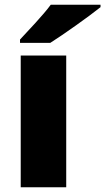

<svg xmlns="http://www.w3.org/2000/svg" viewBox="-20 -852 442 806"><path d="M402 -822V-832H193C160 -787 98 -723 64 -686V-672H191C245 -706 355 -784 402 -822ZM258 -66V-619H67V-66Z"/></svg>

Font: Noto Sans Malayalam UI Black
Style: Regular
Weight: 900
Designer: Jelle Bosma - Monotype Design Team
Foundry: Monotype Imaging Inc.
Version: Version 2.104